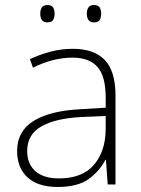

<svg xmlns="http://www.w3.org/2000/svg" viewBox="-20 -733 561 763"><path d="M269 -539Q354 -539 396.5 -494.5Q439 -450 439 -353V0H408L401 -98H399Q375 -52 331.5 -21Q288 10 209 10Q131 10 89.5 -28Q48 -66 48 -133Q48 -212 113.5 -252.5Q179 -293 300 -299L400 -305V-345Q400 -431 367 -467.5Q334 -504 268 -504Q191 -504 111 -464L99 -498Q137 -516 180 -527.5Q223 -539 269 -539ZM304 -268Q202 -263 145 -231Q88 -199 88 -133Q88 -81 121 -52.5Q154 -24 213 -24Q307 -24 353 -77.5Q399 -131 400 -219V-272ZM140 -679Q140 -694 146.5 -703.5Q153 -713 168 -713Q185 -713 191 -703.5Q197 -694 197 -679Q197 -663 191 -653.5Q185 -644 168 -644Q153 -644 146.5 -653.5Q140 -663 140 -679ZM325 -679Q325 -694 331.5 -703.5Q338 -713 353 -713Q370 -713 376 -703.5Q382 -694 382 -679Q382 -663 376 -653.5Q370 -644 353 -644Q338 -644 331.5 -653.5Q325 -663 325 -679Z"/></svg>

Font: Noto Sans Lao Looped ExtraLight
Style: Regular
Weight: 200
Designer: Mark Frömberg, Ben Mitchell
Foundry: The Fontpad Ltd
Version: Version 1.002; ttfautohint (v1.8.4.7-5d5b)